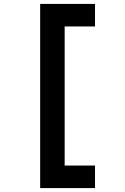

<svg xmlns="http://www.w3.org/2000/svg" viewBox="-20 -850 640 980"><path d="M185 110H465V-5H310V-715H465V-830H185Z"/></svg>

Font: JetBrains Mono
Style: Bold
Weight: 558
Monospace: yes
Designer: Philipp Nurullin, Konstantin Bulenkov
Foundry: JetBrains
Version: Version 2.305